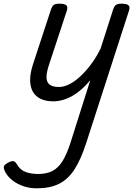

<svg xmlns="http://www.w3.org/2000/svg" viewBox="-106 -535 754 1044"><path d="M184 16Q130 16 98 -8Q66 -32 59.5 -76.5Q53 -121 72 -181L171 -483Q178 -503 187.5 -509Q197 -515 216 -515Q247 -515 255.5 -505.5Q264 -496 257 -476L158 -175Q146 -137 147 -112Q148 -87 164.5 -74.5Q181 -62 215 -62Q241 -62 271 -77Q301 -92 331 -120Q361 -148 389.5 -186Q418 -224 441 -271L509 -483Q516 -503 525.5 -509Q535 -515 554 -515Q585 -515 593.5 -505.5Q602 -496 595 -476L362 245Q333 334 298 387.5Q263 441 214 465Q165 489 94 489Q55 489 21.5 477.5Q-12 466 -36.5 447Q-61 428 -75 405Q-84 389 -85.5 376Q-87 363 -65 351Q-45 340 -34.5 341Q-24 342 -15 357Q4 390 34 400.5Q64 411 101 411Q148 411 179.5 394.5Q211 378 234 341Q257 304 277 242L385 -99Q362 -71 337.5 -49.5Q313 -28 287.5 -13.5Q262 1 235.5 8.5Q209 16 184 16Z"/></svg>

Font: Playwrite NO
Style: Regular
Weight: 400
Designer: Veronika Burian, José Scaglione
Foundry: TypeTogether
Version: Version 1.002